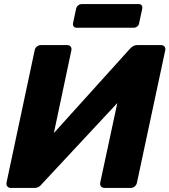

<svg xmlns="http://www.w3.org/2000/svg" viewBox="-20 -921 830 941"><path d="M32 0Q22 0 16 -7.5Q10 -15 12 -26L150 -675Q152 -686 161 -693Q170 -700 181 -700H310Q320 -700 326 -693Q332 -686 330 -675L244 -269L616 -681Q623 -689 632 -694.5Q641 -700 653 -700H769Q780 -700 786 -693Q792 -686 790 -675L651 -25Q649 -15 640.5 -7.5Q632 0 621 0H492Q481 0 475 -7.5Q469 -15 471 -25L555 -416L185 -19Q181 -13 172 -6.5Q163 0 149 0ZM356 -785Q346 -785 341 -791.5Q336 -798 338 -808L353 -878Q355 -888 363 -894.5Q371 -901 381 -901H660Q670 -901 674.5 -894.5Q679 -888 677 -878L662 -808Q661 -798 653 -791.5Q645 -785 635 -785Z"/></svg>

Font: Rubik Light
Style: Bold Italic
Weight: 700
Italic angle: -12°
Version: Version 2.104